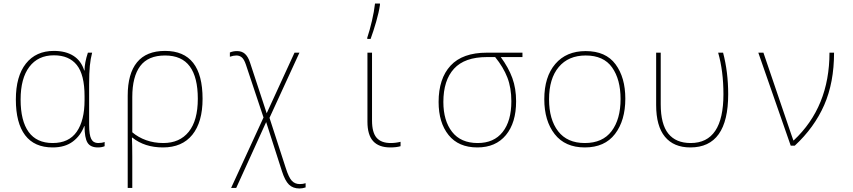

<svg xmlns="http://www.w3.org/2000/svg" viewBox="-20 -827 4840 1090"><path d="M70 -262Q70 -394 127 -466Q184 -538 286 -538Q353 -538 397 -510Q441 -482 458 -427H460Q460 -471 479 -528H503Q494 -493 490 -453Q486 -413 486 -348V-119Q486 -61 498 -38Q510 -15 537 -15Q558 -15 574 -21V3Q558 10 536 10Q493 10 476.5 -17.5Q460 -45 460 -111H458Q438 -57 393.5 -23.5Q349 10 279 10Q175 10 122.5 -59.5Q70 -129 70 -262ZM460 -258V-281Q460 -403 416 -458Q372 -513 286 -513Q196 -513 146.5 -447.5Q97 -382 97 -262Q97 -141 142.5 -78Q188 -15 279 -15Q371 -15 415.5 -79Q460 -143 460 -258Z M705 -284Q705 -409 758 -473.5Q811 -538 917 -538Q1130 -538 1130 -266Q1130 -134 1072 -62Q1014 10 905 10Q801 10 731 -46H729Q731 -2 731 63V240H705ZM1103 -266Q1103 -388 1057.5 -450Q1012 -512 917 -512Q821 -512 776 -452Q731 -392 731 -276V-76Q765 -47 810 -31Q855 -15 907 -15Q1000 -15 1051.5 -79Q1103 -143 1103 -266Z M1581 146 1491 -134 1321 240H1292L1476 -160L1376 -460Q1366 -490 1353 -501Q1340 -512 1322 -512Q1306 -512 1285 -505V-529Q1303 -537 1326 -537Q1353 -537 1370.5 -521.5Q1388 -506 1399 -473L1494 -184L1652 -528H1680L1510 -158L1602 126Q1619 180 1636.5 199Q1654 218 1682 218Q1700 218 1715 213V237Q1697 243 1680 243Q1643 243 1620.5 221Q1598 199 1581 146Z M2066 -136V-528H2092V-143Q2092 -75 2118 -45Q2144 -15 2198 -15Q2226 -15 2254 -22V3Q2230 10 2196 10Q2131 10 2098.5 -25.5Q2066 -61 2066 -136ZM2065 -613Q2079 -655 2091.5 -708.5Q2104 -762 2109 -807H2137V-799Q2131 -757 2115.5 -703.5Q2100 -650 2084 -606H2065Z M2470 -248Q2470 -381 2538 -454.5Q2606 -528 2744 -528H2946V-503H2823Q2867 -443 2888.5 -384Q2910 -325 2910 -252Q2910 -130 2852 -60Q2794 10 2690 10Q2583 10 2526.5 -60.5Q2470 -131 2470 -248ZM2883 -252Q2883 -328 2860.5 -386.5Q2838 -445 2791 -503H2744Q2618 -503 2557.5 -437Q2497 -371 2497 -248Q2497 -142 2546.5 -78.5Q2596 -15 2692 -15Q2784 -15 2833.5 -77.5Q2883 -140 2883 -252Z M3070 -264Q3070 -391 3132.5 -464Q3195 -537 3305 -537Q3419 -537 3474.5 -462Q3530 -387 3530 -267Q3530 -143 3471.5 -66.5Q3413 10 3300 10Q3188 10 3129 -65.5Q3070 -141 3070 -264ZM3503 -265Q3503 -376 3455 -444Q3407 -512 3305 -512Q3207 -512 3152 -446.5Q3097 -381 3097 -263Q3097 -149 3148.5 -82Q3200 -15 3300 -15Q3401 -15 3452 -82.5Q3503 -150 3503 -265Z M3705 -231V-528H3731V-235Q3731 -122 3774 -68.5Q3817 -15 3901 -15Q4087 -15 4087 -292Q4087 -424 4057 -528H4085Q4114 -418 4114 -292Q4114 10 3899 10Q3805 10 3755 -50.5Q3705 -111 3705 -231Z M4285 -528H4314L4471 -67L4484 -30H4486Q4689 -220 4689 -528H4715Q4715 -358 4659 -230.5Q4603 -103 4492 0H4469Z"/></svg>

Font: Noto Sans Mono UI Thin
Style: Regular
Weight: 250
Monospace: yes
Designer: Monotype Design team
Foundry: Monotype Imaging Inc.
Version: Version 1.000